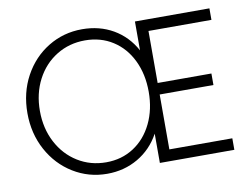

<svg xmlns="http://www.w3.org/2000/svg" viewBox="-79 -841 1259 962"><g transform="rotate(-10 551.0 -360.5)"><path d="M50.8 -360.4Q50.8 -464.8 96.4 -548.6Q142.1 -632.3 220.2 -679.9Q298.3 -727.5 392.6 -727.5Q481.4 -727.5 551 -687.3Q620.6 -647 661.1 -572.8V-719.7H1040V-661.1H719.7V-396.5H993.2V-337.9H719.7V-58.6H1040V0H661.1V-148.9Q620.6 -74.7 550 -33.4Q479.5 7.8 392.6 7.8Q298.8 7.8 220.5 -40.3Q142.1 -88.4 96.4 -172.6Q50.8 -256.8 50.8 -360.4ZM668 -361.3Q668 -450.7 634 -521Q600.1 -591.3 538.6 -630.6Q477.1 -669.9 397.5 -669.9Q317.4 -669.9 252.7 -630.1Q188 -590.3 151.1 -519.8Q114.3 -449.2 114.3 -360.4Q114.3 -272 151.4 -200.9Q188.5 -129.9 253.2 -89.8Q317.9 -49.8 397.5 -49.8Q476.6 -49.8 537.8 -89.6Q599.1 -129.4 633.5 -200.4Q668 -271.5 668 -361.3Z"/></g></svg>

Font: Reddit Sans Fudge Light
Style: Regular
Weight: 300
Designer: Stephen Hutchings
Foundry: Reddit
Version: Version 1.013